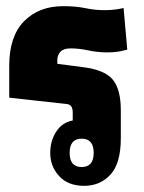

<svg xmlns="http://www.w3.org/2000/svg" viewBox="-20 -591 466 623"><path d="M372 -234V-142Q372 -61 338.5 -24.5Q305 12 253 12Q201 12 172 -19.5Q143 -51 143 -95Q143 -134 162.5 -164Q182 -194 216 -200V-226Q216 -238 211.5 -245.5Q207 -253 192 -254L10 -274V-378Q10 -473 58 -522Q106 -571 185 -571Q226 -571 257 -564.5Q288 -558 320 -558Q337 -558 353 -560Q369 -562 381 -565L393 -430Q378 -426 364 -423.5Q350 -421 328 -421Q297 -421 266.5 -427.5Q236 -434 209 -434Q186 -434 176 -423Q166 -412 166 -396V-384L250 -373Q321 -364 346.5 -332Q372 -300 372 -234ZM245 -141Q206 -141 206 -95Q206 -49 245 -49Q284 -49 284 -95Q284 -141 245 -141Z"/></svg>

Font: Noto Sans Thai Looped ExtraCondensed Black
Style: Regular
Weight: 900
Width: 2
Designer: Sasikarn Vongin, Ben Mitchell
Foundry: The Fontpad Ltd
Version: Version 1.001; ttfautohint (v1.8.4.7-5d5b)